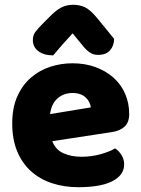

<svg xmlns="http://www.w3.org/2000/svg" viewBox="-20 -765 589 801"><path d="M198 -176Q212 -140 245 -125.5Q278 -111 319 -111Q361 -111 399 -121.5Q437 -132 460 -146Q476 -136 487 -118Q498 -100 498 -80Q498 -55 484 -37Q470 -19 444.5 -7Q419 5 384 10.5Q349 16 307 16Q248 16 197.5 -0.5Q147 -17 110 -50Q73 -83 52 -133Q31 -183 31 -250Q31 -316 52.5 -363.5Q74 -411 109.5 -441.5Q145 -472 190 -486.5Q235 -501 282 -501Q335 -501 378.5 -485Q422 -469 453.5 -441Q485 -413 502 -374Q519 -335 519 -289Q519 -255 500 -237Q481 -219 447 -214ZM283 -377Q245 -377 219.5 -354Q194 -331 189 -289L359 -317Q358 -327 353 -337.5Q348 -348 339 -357Q330 -366 316 -371.5Q302 -377 283 -377ZM283 -626Q270 -611 259.5 -600Q249 -589 240 -578.5Q231 -568 222 -557.5Q213 -547 202 -534Q163 -534 140 -551.5Q117 -569 117 -598Q117 -618 128 -632.5Q139 -647 161 -669L195 -703Q214 -722 235.5 -733.5Q257 -745 286 -745Q312 -745 334 -735Q356 -725 385 -690L456 -603Q456 -575 439.5 -555.5Q423 -536 389 -536Q369 -536 354 -546.5Q339 -557 323 -577Z"/></svg>

Font: Baloo Paaji 2 ExtraBold
Style: Regular
Weight: 800
Designer: Shuchita Grover, Noopur Datye and Ek Type
Foundry: Ek Type
Version: Version 1.640;hotconv 1.0.111;makeotfexe 2.5.65597; ttfautoh